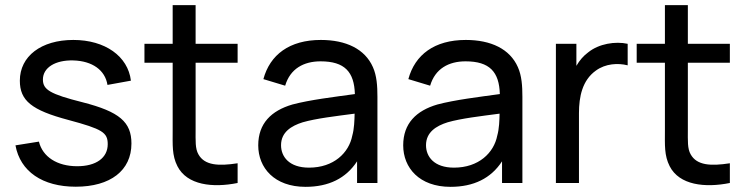

<svg xmlns="http://www.w3.org/2000/svg" viewBox="-20 -710 2892 745"><path d="M274 14.5C408.5 14.5 490 -48.5 490 -153C490 -236.5 443.5 -276.5 301 -313C174 -345 146.5 -362 146.5 -401.5C146.5 -447.5 194.5 -477.5 264.5 -475.5C338 -473.5 388 -438 397 -380.5L488 -397C476.5 -492 387.5 -555 264.5 -555C140 -555 57 -492 57 -397C57 -319.5 102.5 -282.5 245.5 -244.5C377.5 -209 398 -196 398 -150.5C398 -97.5 353 -65 279.5 -65C201.5 -65 145.5 -101.5 131 -160.5L40 -146C58.5 -44.5 145 14.5 274 14.5Z M902 -466.5V-540H739V-690H650V-540H540.5V-466.5H650V-204C650 -148 647 -107 668.5 -65C706 8.5 805.5 19.5 902 0V-76.5C828 -65 774 -68 750 -111C737 -133.5 739 -163.5 739 -208V-466.5Z M1427 -449.5C1396 -520 1322.5 -555 1225 -555C1103 -555 1027.5 -497.5 1002 -403L1086.5 -377.5C1106 -443.5 1158.5 -472 1224 -472C1317.5 -472 1354.5 -431 1357 -345C1277 -334 1182 -322.5 1114.5 -304.5C1032.5 -280.5 982 -231 982 -146C982 -59 1044.5 15 1165.5 15C1255.5 15 1322.5 -18 1365.5 -84V0H1444.5V-334C1444.5 -376.5 1442 -416 1427 -449.5ZM1179 -59.5C1102 -59.5 1070.5 -102 1070.5 -146.5C1070.5 -197 1110 -221.5 1154.5 -235.5C1207 -250.5 1280 -259 1356 -269C1355.5 -244.5 1354.5 -210 1347 -184C1334 -117 1275 -59.5 1179 -59.5Z M1989.5 -449.5C1958.5 -520 1885 -555 1787.5 -555C1665.5 -555 1590 -497.5 1564.5 -403L1649 -377.5C1668.5 -443.5 1721 -472 1786.5 -472C1880 -472 1917 -431 1919.5 -345C1839.5 -334 1744.5 -322.5 1677 -304.5C1595 -280.5 1544.5 -231 1544.5 -146C1544.5 -59 1607 15 1728 15C1818 15 1885 -18 1928 -84V0H2007V-334C2007 -376.5 2004.5 -416 1989.5 -449.5ZM1741.5 -59.5C1664.5 -59.5 1633 -102 1633 -146.5C1633 -197 1672.5 -221.5 1717 -235.5C1769.5 -250.5 1842.5 -259 1918.5 -269C1918 -244.5 1917 -210 1909.5 -184C1896.5 -117 1837.5 -59.5 1741.5 -59.5Z M2262.5 -507C2244.5 -494 2228.5 -475.5 2216.5 -454.5V-540H2137V0H2226.5V-271C2226.5 -335 2239.5 -398.5 2292 -436C2329.5 -463.5 2378 -466 2415.5 -456.5V-540C2367.5 -550.5 2304 -540.5 2262.5 -507Z M2812 -466.5V-540H2649V-690H2560V-540H2450.5V-466.5H2560V-204C2560 -148 2557 -107 2578.5 -65C2616 8.5 2715.5 19.5 2812 0V-76.5C2738 -65 2684 -68 2660 -111C2647 -133.5 2649 -163.5 2649 -208V-466.5Z"/></svg>

Font: Hauora Medium
Style: Regular
Weight: 500
Designer: Wayne Shih
Foundry: WCYS
Version: Version 1.001;hotconv 1.0.109;makeotfexe 2.5.65596